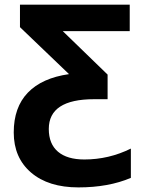

<svg xmlns="http://www.w3.org/2000/svg" viewBox="-20 -566 621 826"><path d="M384.8 -139.2Q189.9 -139.2 189.9 -11.2Q189.9 53.2 229.5 86.7Q269 120.1 342.8 120.1Q448.2 120.1 543 73.2V199.2Q446.8 240.2 317.4 240.2Q188 240.2 113.5 176.3Q39.1 112.3 39.1 3.9Q39.1 -104.5 99.9 -167.5Q160.6 -230.5 276.9 -247.1L65.9 -449.2V-545.9H538.1V-432.1H250L442.9 -245.1V-139.2Z"/></svg>

Font: NotoSans-Bold
Style: Bold
Weight: 700
Designer: Monotype Design team
Foundry: Monotype Imaging Inc.
Version: Version 1.04